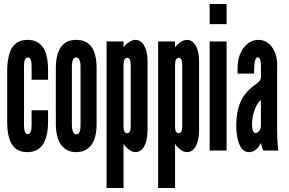

<svg xmlns="http://www.w3.org/2000/svg" viewBox="-20 -755 1450 963"><path d="M117 8Q219.5 8 221 -141.5V-202H138.5V-126Q138.5 -82.5 119 -82.5Q100.5 -82.5 100.5 -126V-425.5Q100.5 -466.5 119.5 -466.5Q138.5 -466.5 138.5 -425.5V-355H221V-405.5Q221 -555 118.5 -555Q66.5 -555 41.8 -517.5Q17 -480 16 -400.5V-146.5Q16 -67 40.5 -29.5Q65 8 117 8Z M362.5 8Q412 8 438.2 -28Q464.5 -64 464.5 -133V-414Q464.5 -555 362.5 -555Q260 -555 260 -411V-136Q260 -65.5 286.2 -28.8Q312.5 8 362.5 8ZM362.5 -81Q352.5 -81 346.5 -94Q340.5 -107 340.5 -128.5V-418.5Q340.5 -467 362.5 -467Q384 -467 384 -418.5V-128.5Q384 -81 362.5 -81Z M514.5 188H599.5V-33Q612 -15 628.2 -3.5Q644.5 8 658.5 8Q686.5 8 702.8 -20.2Q719 -48.5 720 -99V-448Q720 -497 703.2 -526Q686.5 -555 658.5 -555Q644.5 -555 627.2 -544Q610 -533 599.5 -517V-547H514.5ZM618.5 -87Q599.5 -87 599.5 -120V-429Q599.5 -465 618.5 -465Q635.5 -465 635.5 -429V-120Q635.5 -87 618.5 -87Z M773 188H858V-33Q870.5 -15 886.8 -3.5Q903 8 917 8Q945 8 961.2 -20.2Q977.5 -48.5 978.5 -99V-448Q978.5 -497 961.8 -526Q945 -555 917 -555Q903 -555 885.8 -544Q868.5 -533 858 -517V-547H773ZM877 -87Q858 -87 858 -120V-429Q858 -465 877 -465Q894 -465 894 -429V-120Q894 -87 877 -87Z M1031.5 -634H1116.5V-735H1031.5ZM1031.5 0H1116.5V-547H1031.5Z M1229 8Q1247 8 1262.8 -4Q1278.5 -16 1287 -36H1289.5Q1290 -29.5 1293.8 -17Q1297.5 -4.5 1300.5 0H1375.5Q1372.5 -31 1371.2 -51.5Q1370 -72 1370 -95V-431Q1370 -484.5 1343.2 -519.8Q1316.5 -555 1276 -555Q1247 -555 1223.2 -536.8Q1199.5 -518.5 1185.5 -487Q1171.5 -455.5 1171.5 -416.5V-386H1254Q1254 -467.5 1272 -467.5Q1282 -467.5 1285.5 -453.5Q1289 -439.5 1289 -420.5V-370Q1289 -358 1281.8 -349Q1274.5 -340 1251.5 -323.5Q1206.5 -290 1185.8 -242.2Q1165 -194.5 1165 -127.5Q1165 -64 1181.8 -28Q1198.5 8 1229 8ZM1262 -88Q1244 -88 1244 -131Q1244 -167.5 1256.5 -202.2Q1269 -237 1288.5 -254V-124Q1288.5 -110 1280.2 -99Q1272 -88 1262 -88Z"/></svg>

Font: League Gothic SemiCondensed
Style: Regular
Weight: 400
Width: 4
Designer: The League of Moveable Type
Version: Version 1.600; ttfautohint (v1.8.3)